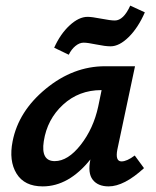

<svg xmlns="http://www.w3.org/2000/svg" viewBox="-20 -657 554 684"><path d="M278 -505Q263 -505 248.5 -493Q234 -481 225 -462L173 -487Q195 -536 228 -566.5Q261 -597 292 -597Q307 -597 340.5 -590.5Q374 -584 389 -584Q420 -584 444 -637L496 -613Q472 -558 438.5 -525Q405 -492 374 -492Q355 -492 323.5 -498.5Q292 -505 278 -505ZM413 -82Q432 -82 460 -103L493 -58Q422 7 367 7Q329 7 310.5 -16.5Q292 -40 302 -89Q225 7 132 7Q67 7 39 -38.5Q11 -84 25 -154Q46 -261 143.5 -341Q241 -421 354 -421H461L398 -124Q390 -82 413 -82ZM175 -83Q222 -83 267.5 -141Q313 -199 330 -278L342 -336H341Q261 -336 204.5 -284Q148 -232 136 -154Q125 -83 175 -83Z"/></svg>

Font: EauTest
Style: Bold Italic
Weight: 700
Italic angle: -12°
Designer: Christian Thalmann (Catharsis Fonts)
Version: Version 0.001;PS 000.001;hotconv 1.0.88;makeotf.lib2.5.64775